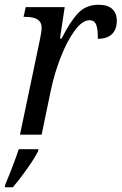

<svg xmlns="http://www.w3.org/2000/svg" viewBox="-44 -566 511 807"><path d="M122 -391Q131 -432 131 -450Q131 -495 64 -495H55L64 -536H228L208 -404H215Q250 -474 283.5 -510Q317 -546 371 -546Q409 -546 428 -528Q447 -510 447 -479Q447 -443 427 -423Q407 -403 367 -403Q368 -442 360.5 -461.5Q353 -481 332 -481Q302 -481 270 -437.5Q238 -394 211 -325Q184 -256 169 -183L131 0H40ZM-22 210Q9 137 35 61H118L116 70Q102 98 69.5 144Q37 190 10 221H-24Z"/></svg>

Font: Noto Serif Narrow
Style: Italic
Weight: 400
Width: 4
Italic angle: -12°
Designer: Monotype Design Team
Foundry: Monotype Imaging Inc.
Version: Version 1.001